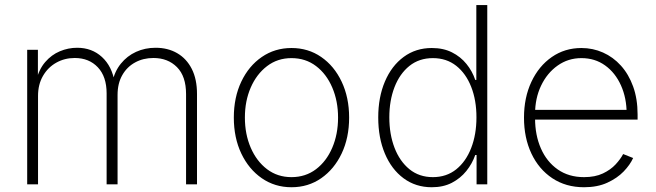

<svg xmlns="http://www.w3.org/2000/svg" viewBox="-20 -748 2663 779"><path d="M90.3 0V-545.9H133.8V-419.4H126.5Q137.7 -466.3 163.3 -496.1Q189 -525.9 222.9 -540Q256.8 -554.2 293 -554.2Q353 -554.2 393.8 -516.6Q434.6 -479 445.3 -413.6H435.5Q444.8 -458 470.2 -489.5Q495.6 -521 532 -537.6Q568.4 -554.2 611.3 -554.2Q661.1 -554.2 699 -532.2Q736.8 -510.3 758.1 -468.5Q779.3 -426.8 779.3 -366.7V0H734.9V-366.2Q734.9 -438.5 698 -475.6Q661.1 -512.7 602.5 -512.7Q561 -512.7 528.1 -494.6Q495.1 -476.6 476.1 -443.1Q457 -409.7 457 -362.8V0H412.6V-369.1Q412.6 -437 377 -474.9Q341.3 -512.7 283.2 -512.7Q242.2 -512.7 208.3 -493.7Q174.3 -474.6 154.3 -439.9Q134.3 -405.3 134.3 -358.9V0Z M1162.6 11.7Q1095.2 11.7 1042.2 -24.9Q989.3 -61.5 959 -125.2Q928.7 -189 928.7 -271Q928.7 -353 959 -416.7Q989.3 -480.5 1042.2 -516.8Q1095.2 -553.2 1162.6 -553.2Q1230.5 -553.2 1283.2 -516.8Q1335.9 -480.5 1366.2 -416.5Q1396.5 -352.5 1396.5 -271Q1396.5 -189 1366.2 -125.2Q1335.9 -61.5 1283.2 -24.9Q1230.5 11.7 1162.6 11.7ZM1162.6 -29.3Q1219.7 -29.3 1262.2 -61.5Q1304.7 -93.8 1328.1 -148.7Q1351.6 -203.6 1351.6 -271Q1351.6 -337.9 1328.1 -392.8Q1304.7 -447.8 1262.2 -480Q1219.7 -512.2 1162.6 -512.2Q1106 -512.2 1063.5 -479.7Q1021 -447.3 997.3 -392.8Q973.6 -338.4 973.6 -271Q973.6 -203.6 997.3 -148.7Q1021 -93.8 1063.5 -61.5Q1106 -29.3 1162.6 -29.3Z M1731.9 11.7Q1666.5 11.7 1617.4 -24.7Q1568.4 -61 1541.5 -125Q1514.6 -189 1514.6 -271.5Q1514.6 -353.5 1541.7 -417.2Q1568.8 -481 1617.9 -517.1Q1667 -553.2 1731.9 -553.2Q1778.8 -553.2 1813.7 -535.6Q1848.6 -518.1 1872.6 -488.5Q1896.5 -459 1908.2 -423.8H1912.6V-727.5H1957V0H1913.6V-119.1H1908.2Q1896 -84 1872.1 -54.2Q1848.1 -24.4 1813.2 -6.3Q1778.3 11.7 1731.9 11.7ZM1736.3 -29.3Q1791.5 -29.3 1831.1 -61Q1870.6 -92.8 1891.8 -147.7Q1913.1 -202.6 1913.1 -272Q1913.1 -341.3 1891.8 -395.5Q1870.6 -449.7 1831.1 -481Q1791.5 -512.2 1736.3 -512.2Q1680.7 -512.2 1641.1 -480.5Q1601.6 -448.7 1580.6 -394.3Q1559.6 -339.8 1559.6 -272Q1559.6 -203.6 1580.6 -148.7Q1601.6 -93.8 1641.1 -61.5Q1680.7 -29.3 1736.3 -29.3Z M2349.6 11.7Q2275.9 11.7 2220.9 -24.9Q2166 -61.5 2136 -125.2Q2106 -189 2106 -270.5Q2106 -352.1 2136 -416Q2166 -480 2218.8 -516.6Q2271.5 -553.2 2338.9 -553.2Q2385.3 -553.2 2426.5 -534.9Q2467.8 -516.6 2499.3 -481.7Q2530.8 -446.8 2548.8 -397Q2566.9 -347.2 2566.9 -283.2V-262.7H2133.8V-302.2H2543L2522.5 -286.6Q2522.5 -350.1 2499.5 -401.4Q2476.6 -452.6 2435.3 -482.4Q2394 -512.2 2338.9 -512.2Q2285.2 -512.2 2242.4 -481.9Q2199.7 -451.7 2175.3 -400.4Q2150.9 -349.1 2150.9 -286.1V-268.1Q2150.9 -199.7 2174.6 -145.8Q2198.2 -91.8 2242.9 -60.5Q2287.6 -29.3 2349.6 -29.3Q2394.5 -29.3 2426 -44.2Q2457.5 -59.1 2477.8 -81.1Q2498 -103 2508.3 -123L2548.8 -106.9Q2536.6 -79.6 2510.3 -52.2Q2483.9 -24.9 2443.8 -6.6Q2403.8 11.7 2349.6 11.7Z"/></svg>

Font: Inter ExtraLight
Style: Regular
Weight: 250
Designer: Rasmus Andersson
Foundry: rsms
Version: Version 4.001;git-66647c0bb